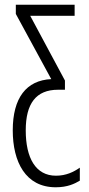

<svg xmlns="http://www.w3.org/2000/svg" viewBox="-20 -552 376 813"><path d="M216 241C266 241 296 226 318 213V158C292 176 260 192 217 192C131 192 89 117 89 0C89 -113 132 -172 226 -172H255V-211L108 -485H296V-532H47V-493L197 -217C91 -212 34 -137 34 0C34 133 88 241 216 241Z"/></svg>

Font: Noto Sans UI Condensed Light
Style: Regular
Weight: 300
Width: 3
Designer: Monotype Design Team
Foundry: Monotype Imaging Inc.
Version: Version 1.901